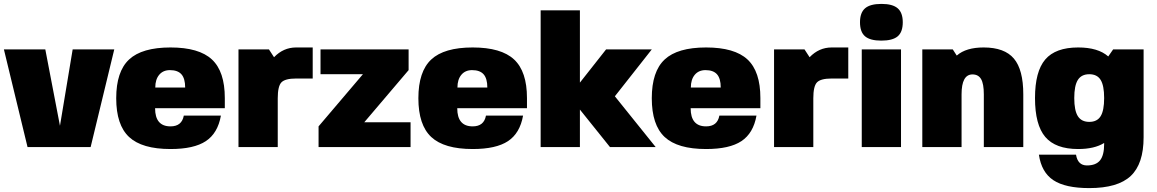

<svg xmlns="http://www.w3.org/2000/svg" viewBox="-20 -753 5925 983"><path d="M287 -109 352 -500H565L444 0H121L0 -500H212Z M1131 -199H774Q774 -106 853 -106Q911 -106 921 -161H1111Q1095 -71 1034 -30.5Q973 10 853 10Q707 10 641 -51.5Q575 -113 575 -250Q575 -387 641 -448.5Q707 -510 853 -510Q999 -510 1065 -448.5Q1131 -387 1131 -251ZM850 -394Q815 -394 795 -370Q775 -346 775 -305H928Q928 -351 909 -372.5Q890 -394 850 -394Z M1496 -351Q1440 -351 1421 -331.5Q1402 -312 1402 -250V0H1201V-500H1357L1383 -460Q1431 -510 1496 -510H1581V-351Z M1845 -127H2082V0H1611V-106L1838 -373H1621V-500H2072V-394Z M2678 -199H2321Q2321 -106 2400 -106Q2458 -106 2468 -161H2658Q2642 -71 2581 -30.5Q2520 10 2400 10Q2254 10 2188 -51.5Q2122 -113 2122 -250Q2122 -387 2188 -448.5Q2254 -510 2400 -510Q2546 -510 2612 -448.5Q2678 -387 2678 -251ZM2397 -394Q2362 -394 2342 -370Q2322 -346 2322 -305H2475Q2475 -351 2456 -372.5Q2437 -394 2397 -394Z M2949 -700V-330L3083 -500H3317L3128 -260L3337 0H3103L2949 -192V0H2748V-700Z M3873 -199H3516Q3516 -106 3595 -106Q3653 -106 3663 -161H3853Q3837 -71 3776 -30.5Q3715 10 3595 10Q3449 10 3383 -51.5Q3317 -113 3317 -250Q3317 -387 3383 -448.5Q3449 -510 3595 -510Q3741 -510 3807 -448.5Q3873 -387 3873 -251ZM3592 -394Q3557 -394 3537 -370Q3517 -346 3517 -305H3670Q3670 -351 3651 -372.5Q3632 -394 3592 -394Z M4238 -351Q4182 -351 4163 -331.5Q4144 -312 4144 -250V0H3943V-500H4099L4125 -460Q4173 -510 4238 -510H4323V-351Z M4593 0H4392V-500H4593ZM4493 -733Q4550 -733 4576 -710.5Q4602 -688 4602 -639Q4602 -589 4576 -567Q4550 -545 4492 -545Q4435 -545 4409 -567Q4383 -589 4383 -639Q4383 -688 4409 -710.5Q4435 -733 4493 -733Z M4878 -469H4879Q4926 -510 5016 -510Q5123 -510 5171 -453Q5219 -396 5219 -270V0H5017V-270Q5017 -324 5003 -348Q4989 -372 4959 -372Q4903 -372 4903 -270V0H4702V-500H4858Z M5500 10Q5384 10 5331.5 -52Q5279 -114 5279 -251Q5279 -387 5331.5 -448.5Q5384 -510 5500 -510Q5602 -510 5654 -464L5679 -500H5835V-50Q5835 86 5769 148Q5703 210 5557 210Q5434 210 5373 169.5Q5312 129 5299 39H5489Q5498 94 5545 94Q5591 94 5612 68Q5633 42 5633 -16V-21Q5583 10 5500 10ZM5498.5 -158Q5517 -129 5557 -129Q5597 -129 5615 -158Q5633 -187 5633 -251Q5633 -315 5615 -344Q5597 -373 5557 -373Q5517 -373 5498.5 -344Q5480 -315 5480 -251Q5480 -187 5498.5 -158Z"/></svg>

Font: Fivo Sans Black
Style: Regular
Weight: 900
Designer: Alexander Slobzheninov
Foundry: Alexander Slobzheninov
Version: 1.0